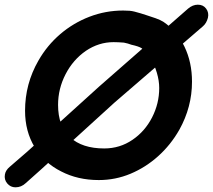

<svg xmlns="http://www.w3.org/2000/svg" viewBox="-58 -770 909 820"><path d="M8 30Q33 30 52 12L117 -46L430 -331L809 -658Q824 -671 830 -694Q835 -716 822.5 -733Q810 -750 787 -750Q765 -750 745 -733L365 -400L58 -122L-16 -58Q-34 -43 -37 -25Q-41 -3 -27 13.5Q-13 30 8 30ZM364 -1Q435 -1 499.5 -28Q564 -55 617.5 -103Q671 -151 708 -216Q762 -313 762 -421Q762 -504 730 -570.5Q698 -637 641 -676Q627 -685 607 -692Q587 -699 568 -705L543 -713Q526 -718 516 -720.5Q506 -723 495.5 -724Q485 -725 468 -725Q393 -725 324 -698.5Q255 -672 199 -624Q143 -576 106 -511Q49 -412 49 -297Q49 -209 90 -141.5Q131 -74 203 -38Q274 -1 364 -1ZM387 -136Q293 -136 241.5 -183.5Q190 -231 190 -322Q190 -391 222 -453Q254 -515 309 -553Q364 -590 427 -590Q445 -590 471 -588Q480 -586 488 -584Q496 -581 503 -579Q535 -572 547 -564Q568 -550 585 -521.5Q602 -493 612 -459Q622 -425 622 -394Q622 -328 591.5 -268.5Q561 -209 508 -173Q454 -136 387 -136Z"/></svg>

Font: Balsamiq Sans
Style: Bold Italic
Weight: 700
Italic angle: -12°
Designer: Michael Angeles
Foundry: Balsamiq SRL
Version: Version 1.020; ttfautohint (v1.8.4.7-5d5b);gftools[0.9.26]